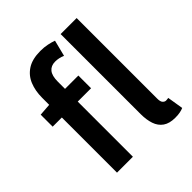

<svg xmlns="http://www.w3.org/2000/svg" viewBox="-223 -954 1110 1110"><g transform="rotate(-45 332.5 -398.5)"><path d="M105 0V-612Q105 -669 123.5 -714Q142 -759 182.5 -785Q223 -811 289 -811Q320 -811 346 -805.5Q372 -800 391 -793L366 -694Q337 -707 306 -707Q272 -707 253.5 -684.5Q235 -662 235 -614V0ZM30 -451V-549L112 -555H344V-451ZM568 14Q521 14 493 -5.5Q465 -25 453 -60.5Q441 -96 441 -143V-797H572V-137Q572 -113 581 -103.5Q590 -94 600 -94Q604 -94 608.5 -94.5Q613 -95 620 -96L636 2Q625 7 608.5 10.5Q592 14 568 14Z"/></g></svg>

Font: Noto Sans KR SemiBold
Style: Regular
Weight: 600
Designer: Ryoko NISHIZUKA  (kana, bopomofo & ideographs); Paul D. Hunt (Latin, Greek & Cyrillic); Sandoll Communications , Soo-you
Foundry: Adobe
Version: Version 2.004-H2;hotconv 1.0.118;makeotfexe 2.5.65603